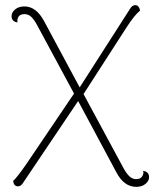

<svg xmlns="http://www.w3.org/2000/svg" viewBox="-20 -720 614 747"><path d="M560 -31Q560 -16 546 -4.5Q532 7 510 7Q462 7 432 -51L284 -327L68 -6Q60 5 50 5Q34 5 31 -16Q46 -29 82 -81L268 -356L124 -623Q112 -645 101 -655Q90 -665 75 -665Q59 -665 52.5 -655.5Q46 -646 48 -633Q37 -634 31 -640.5Q25 -647 25 -657Q25 -672 39 -683.5Q53 -695 75 -695Q121 -695 152 -637L290 -380L488 -689Q496 -700 506 -700Q521 -700 525 -679Q503 -661 472 -613L305 -354L461 -65Q472 -45 483.5 -34Q495 -23 510 -23Q526 -23 533 -33.5Q540 -44 537 -55Q548 -54 554 -47.5Q560 -41 560 -31Z"/></svg>

Font: Arima Madurai Thin
Style: Regular
Weight: 250
Designer: Joana Correia and Natanael Gama
Foundry: NDISCOVER
Version: Version 1.020; ttfautohint (v1.5) -l 7 -r 28 -G 50 -x 13 -D 